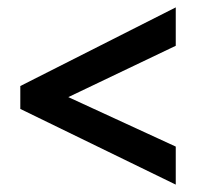

<svg xmlns="http://www.w3.org/2000/svg" viewBox="-20 -619 533 520"><path d="M456 -119 35 -324V-386L456 -599V-495L165 -356L456 -222Z"/></svg>

Font: Noto Sans Khmer Condensed SemiBold
Style: Regular
Weight: 600
Width: 3
Designer: Danh Hong and the Monotype Design Team
Foundry: Monotype Imaging Inc.
Version: Version 2.004